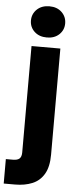

<svg xmlns="http://www.w3.org/2000/svg" viewBox="-99 -835 460 1135"><g transform="rotate(5 131.5 -267.5)"><path d="M147.3 -616.1Q101.5 -616.1 73.3 -642.6Q45.2 -669.2 45.2 -708.1Q45.2 -747.5 73.3 -774.4Q101.5 -801.2 147.3 -801.2Q192.6 -801.2 220.5 -774.4Q248.3 -747.5 248.3 -708.1Q248.3 -669.2 220.5 -642.6Q192.6 -616.1 147.3 -616.1ZM61.8 -557.9H232.9V71.5Q232.9 143.9 207.8 186.6Q182.7 229.4 138.2 247.8Q93.7 266.2 35.8 266.2H-31.2V121.1H9.9Q38.5 121.1 50.2 109.7Q61.8 98.3 61.8 73.7Z"/></g></svg>

Font: Poppins Variable
Style: Regular
Weight: 100
Designer: Jonny Pinhorn
Foundry: Indian Type Foundry
Version: Version 6.000